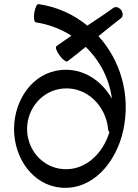

<svg xmlns="http://www.w3.org/2000/svg" viewBox="-20 -864 669 930"><path d="M307 -567C337 -590 366 -613 395 -637C464 -570 510 -482 522 -386C471 -476 380 -535 276 -525C139 -512 49 -382 48 -240C48 -97 139 33 276 45C428 58 543 -76 577 -233C614 -403 564 -571 457 -689C493 -718 528 -747 565 -775C577 -783 577 -801 567 -815C557 -829 539 -834 528 -825C487 -795 445 -768 403 -740C337 -794 257 -831 167 -844C159 -846 150 -827 146 -802C142 -778 146 -757 153 -756C217 -746 276 -723 326 -691C302 -674 277 -658 253 -640C247 -635 254 -615 269 -595C283 -575 300 -563 307 -567ZM284 -45C185 -53 111 -139 111 -240C112 -340 185 -426 284 -435C398 -446 493 -354 504 -237C504 -232 506 -228 510 -224C478 -118 391 -36 284 -45Z"/></svg>

Font: Nupuram
Style: Regular
Weight: 400
Designer: Santhosh Thottingal (santhosh.thottingal@gmail.com)
Foundry: SMC
Version: Version 1.000